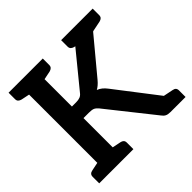

<svg xmlns="http://www.w3.org/2000/svg" viewBox="-177 -900 1080 1080"><g transform="rotate(-45 363.0 -360.5)"><path d="M102 0V-721H225V-414H258Q277 -414 289.5 -419Q302 -424 311 -436L522 -694Q534 -709 547 -715Q560 -721 579 -721H685L432 -417Q422 -405 411.5 -396Q401 -387 390 -381Q405 -375 417.5 -365Q430 -355 442 -339L703 0H595Q575 0 563.5 -6Q552 -12 543 -25L326 -298Q314 -312 303 -317Q292 -322 268 -322H225V0ZM588 -624 535 -676V-721H671L611 -629ZM615 0 564 -105 629 -92ZM28 0V-52Q28 -64 34.5 -70.5Q41 -77 53 -79L116 -92L129 0ZM200 0 212 -92 276 -79Q287 -77 293.5 -70.5Q300 -64 300 -52V0ZM129 -721 116 -629 53 -642Q41 -645 34.5 -651.5Q28 -658 28 -670V-721ZM300 -721V-670Q300 -658 293.5 -651.5Q287 -645 276 -642L212 -629L200 -721ZM615 0 627 -92 691 -79Q703 -77 709 -70.5Q715 -64 715 -52V0ZM697 -721V-670Q697 -658 691 -651.5Q685 -645 673 -642L609 -629L597 -721ZM546 -721 534 -629 470 -642Q459 -645 452.5 -651.5Q446 -658 446 -670V-721Z"/></g></svg>

Font: Aleo SemiBold
Style: Regular
Weight: 600
Designer: Alessio Laiso
Foundry: Alessio Laiso
Version: Version 2.001;gftools[0.9.29]